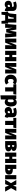

<svg xmlns="http://www.w3.org/2000/svg" viewBox="4166 -4760 821 9192"><g transform="rotate(90 4576.0 -163.5)"><path d="M191 20Q111 20 63 -28Q15 -76 15 -150Q15 -239 81 -286Q147 -333 273 -333H311Q311 -380 298.5 -397Q286 -414 234 -414Q188 -414 96 -386L53 -512Q104 -532 161 -543Q218 -554 264 -554Q392 -554 448 -505Q504 -456 504 -357V-173Q504 -145 511 -131Q518 -117 536 -111L496 16Q395 13 352 -58Q298 20 191 20ZM252 -119Q290 -119 311 -151V-230H290Q208 -230 208 -172Q208 -124 252 -119Z M1114 175H984L964 0H701L681 175H551V-142H582Q612 -163 624.5 -235Q637 -307 648 -452L655 -534H1057V-142H1114ZM875 -142V-410H822Q812 -294 792 -230Q772 -166 723 -142Z M1776 0H1590Q1587 -107 1585 -215Q1585 -284 1594 -365L1529 -51H1371L1305 -365Q1314 -299 1314 -221Q1312 -110 1309 0H1124L1168 -534H1395L1450 -212L1502 -534H1731Z M2329 0H2143V-160Q2143 -249 2171 -352L2020 0H1828V-534H2015V-370Q2015 -274 1987 -178L2136 -534H2329Z M2911 0H2713V-199H2611V0H2413V-534H2611V-341H2713V-534H2911Z M3496 0H3310V-160Q3310 -249 3338 -352L3187 0H2995V-534H3182V-370Q3182 -274 3154 -178L3303 -534H3496Z M3838 20Q3747 20 3684 -17Q3621 -54 3588 -118Q3555 -182 3555 -263Q3555 -395 3633 -474.5Q3711 -554 3833 -554Q3947 -554 4027 -483L3945 -368Q3899 -405 3851 -405Q3803 -405 3782 -371Q3761 -337 3761 -263Q3761 -191 3783 -162Q3805 -133 3849 -133Q3871 -133 3891.5 -140.5Q3912 -148 3942 -167L4027 -46Q3946 20 3838 20Z M4359 0H4161V-391H4017V-534H4512L4487 -391H4359Z M4544 227V-534H4720L4728 -482Q4790 -554 4879 -554Q4983 -554 5031 -476Q5079 -398 5079 -269Q5079 -146 5021 -63Q4963 20 4866 20Q4790 20 4742 -33V207ZM4801 -121Q4876 -121 4876 -266Q4876 -354 4860 -383Q4844 -412 4812 -412Q4770 -412 4742 -362V-158Q4764 -121 4801 -121Z M5277 20Q5197 20 5149 -28Q5101 -76 5101 -150Q5101 -239 5167 -286Q5233 -333 5359 -333H5397Q5397 -380 5384.5 -397Q5372 -414 5320 -414Q5274 -414 5182 -386L5139 -512Q5190 -532 5247 -543Q5304 -554 5350 -554Q5478 -554 5534 -505Q5590 -456 5590 -357V-173Q5590 -145 5597 -131Q5604 -117 5622 -111L5582 16Q5481 13 5438 -58Q5384 20 5277 20ZM5338 -119Q5376 -119 5397 -151V-230H5376Q5294 -230 5294 -172Q5294 -124 5338 -119Z M5964 0H5766V-391H5622V-534H6117L6092 -391H5964Z M6650 0H6464V-160Q6464 -249 6492 -352L6341 0H6149V-534H6336V-370Q6336 -274 6308 -178L6457 -534H6650Z M6980 0H6734V-529Q6873 -554 6966 -554Q7075 -554 7140 -519Q7205 -484 7205 -409Q7205 -365 7176.5 -335.5Q7148 -306 7090 -295Q7227 -278 7227 -161Q7227 -77 7158 -38.5Q7089 0 6980 0ZM6962 -329Q6984 -329 6998 -342.5Q7012 -356 7012 -382Q7012 -406 6999.5 -420.5Q6987 -435 6961 -435L6932 -434V-329ZM6972 -123Q7025 -123 7025 -181Q7025 -236 6972 -237H6932V-123Z M7784 0H7586V-199H7484V0H7286V-534H7484V-341H7586V-534H7784Z M8101 0H7868V-534H8066V-371Q8199 -371 8268 -328.5Q8337 -286 8337 -184Q8337 -92 8271 -46Q8205 0 8101 0ZM8562 0H8364V-534H8562ZM8079 -123Q8138 -123 8138 -188Q8138 -224 8121 -237.5Q8104 -251 8066 -251V-123Z M9152 0H8931L8861 -184L8797 0H8584L8747 -280L8598 -534H8817L8869 -377L8916 -534H9123L8987 -286Z"/></g></svg>

Font: Trujillo Black
Style: Regular
Weight: 900
Designer: Fira Sans original fonts by bBox Type GmbH, Carrois Corporate GbR, & Edenspiekermann AG / Changes by Cristiano Sobral
Foundry: Fira Sans original fonts by bBox Type GmbH, Carrois Corporate GbR, & Edenspiekermann AG / Changes by Cristiano Sobral
Version: Version 4.301;July 28, 2020;FontCreator 13.0.0.2655 64-bit